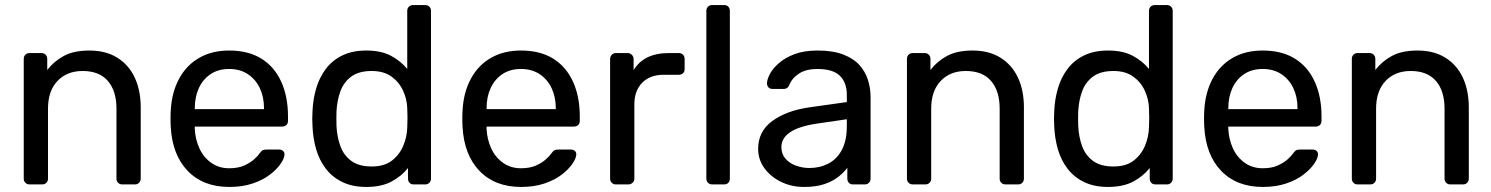

<svg xmlns="http://www.w3.org/2000/svg" viewBox="-20 -730 5903 760"><path d="M97 0Q87 0 80.5 -6.5Q74 -13 74 -23V-497Q74 -507 80.5 -513.5Q87 -520 97 -520H144Q154 -520 160.5 -513.5Q167 -507 167 -497V-453Q193 -487 232.5 -508.5Q272 -530 334 -530Q399 -530 444.5 -501.5Q490 -473 513.5 -422.5Q537 -372 537 -305V-23Q537 -13 530.5 -6.5Q524 0 514 0H464Q454 0 447.5 -6.5Q441 -13 441 -23V-300Q441 -370 407 -409.5Q373 -449 307 -449Q245 -449 207.5 -409.5Q170 -370 170 -300V-23Q170 -13 163.5 -6.5Q157 0 147 0Z M888 10Q784 10 723 -53.5Q662 -117 656 -227Q655 -240 655 -260.5Q655 -281 656 -294Q660 -365 689 -418.5Q718 -472 768.5 -501Q819 -530 887 -530Q963 -530 1014.5 -498Q1066 -466 1093 -407Q1120 -348 1120 -269V-252Q1120 -241 1113.5 -235Q1107 -229 1097 -229H751Q751 -228 751 -225Q751 -222 751 -220Q753 -179 769 -143.5Q785 -108 815.5 -86Q846 -64 887 -64Q923 -64 947 -75Q971 -86 986 -99.5Q1001 -113 1006 -121Q1015 -133 1020 -135.5Q1025 -138 1036 -138H1085Q1094 -138 1100.5 -132.5Q1107 -127 1106 -117Q1105 -102 1090 -80.5Q1075 -59 1047.5 -38Q1020 -17 979.5 -3.5Q939 10 888 10ZM751 -298H1025V-301Q1025 -346 1008.5 -381Q992 -416 961 -436.5Q930 -457 887 -457Q844 -457 813.5 -436.5Q783 -416 767 -381Q751 -346 751 -301Z M1430 10Q1375 10 1335 -9.5Q1295 -29 1269.5 -62.5Q1244 -96 1231.5 -139Q1219 -182 1217 -230Q1216 -246 1216 -260Q1216 -274 1217 -290Q1219 -337 1231.5 -380Q1244 -423 1269.5 -457Q1295 -491 1335 -510.5Q1375 -530 1430 -530Q1489 -530 1528 -509Q1567 -488 1592 -457V-687Q1592 -697 1598.5 -703.5Q1605 -710 1615 -710H1663Q1673 -710 1679.5 -703.5Q1686 -697 1686 -687V-23Q1686 -13 1679.5 -6.5Q1673 0 1663 0H1618Q1607 0 1601 -6.5Q1595 -13 1595 -23V-65Q1570 -33 1530 -11.5Q1490 10 1430 10ZM1451 -71Q1501 -71 1531 -94Q1561 -117 1576 -152.5Q1591 -188 1592 -225Q1593 -241 1593 -263.5Q1593 -286 1592 -302Q1591 -337 1575.5 -371Q1560 -405 1529.5 -427Q1499 -449 1451 -449Q1400 -449 1370 -426.5Q1340 -404 1327 -367.5Q1314 -331 1312 -289Q1311 -260 1312 -231Q1314 -189 1327 -152.5Q1340 -116 1370 -93.5Q1400 -71 1451 -71Z M2043 10Q1939 10 1878 -53.5Q1817 -117 1811 -227Q1810 -240 1810 -260.5Q1810 -281 1811 -294Q1815 -365 1844 -418.5Q1873 -472 1923.5 -501Q1974 -530 2042 -530Q2118 -530 2169.5 -498Q2221 -466 2248 -407Q2275 -348 2275 -269V-252Q2275 -241 2268.5 -235Q2262 -229 2252 -229H1906Q1906 -228 1906 -225Q1906 -222 1906 -220Q1908 -179 1924 -143.5Q1940 -108 1970.5 -86Q2001 -64 2042 -64Q2078 -64 2102 -75Q2126 -86 2141 -99.5Q2156 -113 2161 -121Q2170 -133 2175 -135.5Q2180 -138 2191 -138H2240Q2249 -138 2255.5 -132.5Q2262 -127 2261 -117Q2260 -102 2245 -80.5Q2230 -59 2202.5 -38Q2175 -17 2134.5 -3.5Q2094 10 2043 10ZM1906 -298H2180V-301Q2180 -346 2163.5 -381Q2147 -416 2116 -436.5Q2085 -457 2042 -457Q1999 -457 1968.5 -436.5Q1938 -416 1922 -381Q1906 -346 1906 -301Z M2418 0Q2408 0 2401.5 -6.5Q2395 -13 2395 -23V-496Q2395 -506 2401.5 -513Q2408 -520 2418 -520H2464Q2474 -520 2481 -513Q2488 -506 2488 -496V-452Q2508 -486 2543 -503Q2578 -520 2628 -520H2667Q2677 -520 2683.5 -513.5Q2690 -507 2690 -497V-456Q2690 -446 2683.5 -440Q2677 -434 2667 -434H2607Q2553 -434 2522 -402.5Q2491 -371 2491 -317V-23Q2491 -13 2484 -6.5Q2477 0 2467 0Z M2799 0Q2789 0 2782.5 -6.5Q2776 -13 2776 -23V-687Q2776 -697 2782.5 -703.5Q2789 -710 2799 -710H2846Q2857 -710 2863 -703.5Q2869 -697 2869 -687V-23Q2869 -13 2863 -6.5Q2857 0 2846 0Z M3163 10Q3113 10 3072 -10Q3031 -30 3006 -64Q2981 -98 2981 -141Q2981 -210 3037 -251Q3093 -292 3183 -305L3332 -326V-355Q3332 -403 3304.5 -430Q3277 -457 3215 -457Q3171 -457 3143 -439Q3115 -421 3104 -393Q3098 -378 3083 -378H3038Q3027 -378 3021.5 -384.5Q3016 -391 3016 -400Q3016 -415 3027.5 -437Q3039 -459 3063 -480Q3087 -501 3124.5 -515.5Q3162 -530 3216 -530Q3276 -530 3317 -514.5Q3358 -499 3381.5 -473Q3405 -447 3415.5 -414Q3426 -381 3426 -347V-23Q3426 -13 3419.5 -6.5Q3413 0 3403 0H3357Q3346 0 3340 -6.5Q3334 -13 3334 -23V-66Q3321 -48 3299 -30.5Q3277 -13 3244 -1.5Q3211 10 3163 10ZM3184 -65Q3225 -65 3259 -82.5Q3293 -100 3312.5 -137Q3332 -174 3332 -230V-258L3216 -241Q3145 -231 3109 -207.5Q3073 -184 3073 -148Q3073 -120 3089.5 -101.5Q3106 -83 3131.5 -74Q3157 -65 3184 -65Z M3593 0Q3583 0 3576.5 -6.5Q3570 -13 3570 -23V-497Q3570 -507 3576.5 -513.5Q3583 -520 3593 -520H3640Q3650 -520 3656.5 -513.5Q3663 -507 3663 -497V-453Q3689 -487 3728.5 -508.5Q3768 -530 3830 -530Q3895 -530 3940.5 -501.5Q3986 -473 4009.5 -422.5Q4033 -372 4033 -305V-23Q4033 -13 4026.5 -6.5Q4020 0 4010 0H3960Q3950 0 3943.5 -6.5Q3937 -13 3937 -23V-300Q3937 -370 3903 -409.5Q3869 -449 3803 -449Q3741 -449 3703.5 -409.5Q3666 -370 3666 -300V-23Q3666 -13 3659.5 -6.5Q3653 0 3643 0Z M4366 10Q4311 10 4271 -9.5Q4231 -29 4205.5 -62.5Q4180 -96 4167.5 -139Q4155 -182 4153 -230Q4152 -246 4152 -260Q4152 -274 4153 -290Q4155 -337 4167.5 -380Q4180 -423 4205.5 -457Q4231 -491 4271 -510.5Q4311 -530 4366 -530Q4425 -530 4464 -509Q4503 -488 4528 -457V-687Q4528 -697 4534.5 -703.5Q4541 -710 4551 -710H4599Q4609 -710 4615.5 -703.5Q4622 -697 4622 -687V-23Q4622 -13 4615.5 -6.5Q4609 0 4599 0H4554Q4543 0 4537 -6.5Q4531 -13 4531 -23V-65Q4506 -33 4466 -11.5Q4426 10 4366 10ZM4387 -71Q4437 -71 4467 -94Q4497 -117 4512 -152.5Q4527 -188 4528 -225Q4529 -241 4529 -263.5Q4529 -286 4528 -302Q4527 -337 4511.5 -371Q4496 -405 4465.5 -427Q4435 -449 4387 -449Q4336 -449 4306 -426.5Q4276 -404 4263 -367.5Q4250 -331 4248 -289Q4247 -260 4248 -231Q4250 -189 4263 -152.5Q4276 -116 4306 -93.5Q4336 -71 4387 -71Z M4979 10Q4875 10 4814 -53.5Q4753 -117 4747 -227Q4746 -240 4746 -260.5Q4746 -281 4747 -294Q4751 -365 4780 -418.5Q4809 -472 4859.5 -501Q4910 -530 4978 -530Q5054 -530 5105.5 -498Q5157 -466 5184 -407Q5211 -348 5211 -269V-252Q5211 -241 5204.5 -235Q5198 -229 5188 -229H4842Q4842 -228 4842 -225Q4842 -222 4842 -220Q4844 -179 4860 -143.5Q4876 -108 4906.5 -86Q4937 -64 4978 -64Q5014 -64 5038 -75Q5062 -86 5077 -99.5Q5092 -113 5097 -121Q5106 -133 5111 -135.5Q5116 -138 5127 -138H5176Q5185 -138 5191.5 -132.5Q5198 -127 5197 -117Q5196 -102 5181 -80.5Q5166 -59 5138.5 -38Q5111 -17 5070.5 -3.5Q5030 10 4979 10ZM4842 -298H5116V-301Q5116 -346 5099.5 -381Q5083 -416 5052 -436.5Q5021 -457 4978 -457Q4935 -457 4904.5 -436.5Q4874 -416 4858 -381Q4842 -346 4842 -301Z M5354 0Q5344 0 5337.5 -6.5Q5331 -13 5331 -23V-497Q5331 -507 5337.5 -513.5Q5344 -520 5354 -520H5401Q5411 -520 5417.5 -513.5Q5424 -507 5424 -497V-453Q5450 -487 5489.5 -508.5Q5529 -530 5591 -530Q5656 -530 5701.5 -501.5Q5747 -473 5770.5 -422.5Q5794 -372 5794 -305V-23Q5794 -13 5787.5 -6.5Q5781 0 5771 0H5721Q5711 0 5704.5 -6.5Q5698 -13 5698 -23V-300Q5698 -370 5664 -409.5Q5630 -449 5564 -449Q5502 -449 5464.5 -409.5Q5427 -370 5427 -300V-23Q5427 -13 5420.5 -6.5Q5414 0 5404 0Z"/></svg>

Font: DVN-Rubik
Style: Regular
Weight: 400
Designer: Hubert and Fischer
Foundry: Hubert & Fischer
Version: Version 2.102